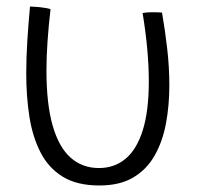

<svg xmlns="http://www.w3.org/2000/svg" viewBox="-20 -547 629 589"><path d="M417.5 -507Q421.5 -508 429.8 -508.8Q438 -509.5 447 -509.5Q454.5 -509.5 463.5 -509.2Q472.5 -509 477 -508.5Q486.5 -454 493 -397.2Q499.5 -340.5 499.5 -285.5Q499.5 -223 489 -167.5Q478.5 -112 454 -69.2Q429.5 -26.5 388.2 -2.2Q347 22 285 22Q216 22 172 -5.2Q128 -32.5 103.8 -80.5Q79.5 -128.5 70 -190.2Q60.5 -252 60.5 -321Q60.5 -372.5 64 -425Q67.5 -477.5 72 -527Q77.5 -527 86.2 -526.2Q95 -525.5 102 -525Q111 -524 119.8 -522.5Q128.5 -521 135 -519Q129 -467 125.8 -420Q122.5 -373 122.5 -331Q122.5 -228 141.5 -161.8Q160.5 -95.5 196.5 -63.5Q232.5 -31.5 283.5 -31.5Q331.5 -31.5 365.8 -60.5Q400 -89.5 418.2 -148.2Q436.5 -207 436.5 -298Q436.5 -343.5 431.8 -396Q427 -448.5 417.5 -507Z"/></svg>

Font: Grandstander Thin ExtraLight
Style: Regular
Weight: 250
Version: Version 1.200